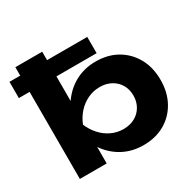

<svg xmlns="http://www.w3.org/2000/svg" viewBox="-183 -950 1160 1146"><g transform="rotate(-30 397.0 -377.0)"><path d="M491 16Q411 16 346.5 -20Q282 -56 240.5 -120.5Q199 -185 184 -271Q199 -359 240.5 -423.5Q282 -488 346.5 -524Q411 -560 491 -560Q575 -560 638 -523.5Q701 -487 737 -422.5Q773 -358 773 -271Q773 -186 737 -121Q701 -56 638 -20Q575 16 491 16ZM436 -127Q480 -127 514 -145.5Q548 -164 567 -197Q586 -230 586 -271Q586 -314 567 -346.5Q548 -379 514 -397.5Q480 -416 436 -416Q392 -416 353 -397.5Q314 -379 284.5 -346.5Q255 -314 238 -271Q255 -230 284.5 -197Q314 -164 353 -145.5Q392 -127 436 -127ZM245 0H60V-770H245V-383L220 -335V-201L245 -152ZM522 -600H-14V-712H522Z"/></g></svg>

Font: Unbounded SemiBold
Style: Regular
Weight: 600
Designer: Luke Prowse, Jean-Baptiste Morizot, Fátima Lázaro, Florian Runge
Foundry: NaN
Version: Version 1.700